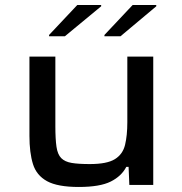

<svg xmlns="http://www.w3.org/2000/svg" viewBox="-20 -735 724 763"><path d="M293 8Q209 8 167 -15Q125 -38 111 -83Q97 -128 97 -195V-510H200V-233Q200 -182 204.5 -151.5Q209 -121 223.5 -106.5Q238 -92 265 -87.5Q292 -83 337 -83Q405 -83 436.5 -102.5Q468 -122 477 -159.5Q486 -197 486 -249V-510H589V0H494L491 -72H482Q463 -35 420 -13.5Q377 8 293 8ZM175 -591V-596L287 -715H382V-710L238 -591ZM395 -591V-596L507 -715H601V-710L459 -591Z"/></svg>

Font: Saira Expanded Medium
Style: Regular
Weight: 500
Width: 7
Designer: Hector Gatti with collaboration of the Omnibus-Type team
Foundry: Omnibus-Type
Version: Version 1.100; ttfautohint (v1.8.3)